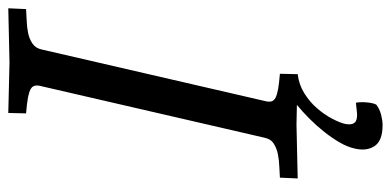

<svg xmlns="http://www.w3.org/2000/svg" viewBox="-266 -488 966 475"><g transform="rotate(-90 217.5 -250.0)"><path d="M196 198Q185 206 171 209.5Q157 213 146 213Q107 213 94 193Q81 173 88 144Q92 126 103 107Q114 88 129 69Q144 50 161.5 32.5Q179 15 196 1L147 0Q146 0 14 3L16 -41Q28 -42 43.5 -42.5Q59 -43 74 -46Q89 -49 100.5 -56.5Q112 -64 115 -80L242 -630Q245 -640 243.5 -647Q242 -654 234.5 -658Q227 -662 213 -664.5Q199 -667 175 -669L176 -713L301 -710Q301 -710 435 -713L433 -669Q421 -668 405 -667.5Q389 -667 374 -664Q359 -661 347.5 -653Q336 -645 333 -630L206 -80Q203 -69 204.5 -62.5Q206 -56 213.5 -52Q221 -48 235 -45.5Q249 -43 273 -41L272 3Q246 6 224.5 19.5Q203 33 187.5 51Q172 69 162 88Q152 107 149 120Q145 141 156 147Q164 151 178 149.5Q192 148 201 147Q202 148 202.5 155Q203 162 202.5 170Q202 178 200.5 186Q199 194 196 198Z"/></g></svg>

Font: Lusitana
Style: Italic
Weight: 400
Italic angle: -12°
Designer: Ana Paula Megda
Foundry: Ana Paula Megda
Version: Version 1.000; ttfautohint (v1.1) -l 8 -r 50 -G 200 -x 14 -D